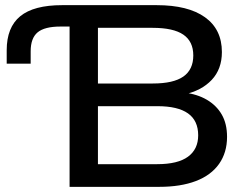

<svg xmlns="http://www.w3.org/2000/svg" viewBox="-20 -725 973 745"><path d="M250 0V-622H215Q153 -622 126 -599.5Q99 -577 99 -526V-478H6V-530Q6 -619 58.5 -662Q111 -705 221 -705H588Q710 -705 775.5 -658Q841 -611 841 -523Q841 -457 801.5 -415Q762 -373 693 -358V-366Q745 -360 782.5 -338Q820 -316 840.5 -280.5Q861 -245 861 -194Q861 -133 830 -89Q799 -45 740 -22.5Q681 0 598 0ZM360 -88H590Q670 -88 709.5 -117Q749 -146 749 -200Q749 -257 709.5 -285Q670 -313 591 -313H360ZM360 -401H573Q653 -401 691.5 -428Q730 -455 730 -510Q730 -564 691.5 -590.5Q653 -617 572 -617H360Z"/></svg>

Font: Nunito Sans 10pt SemiExpanded SemiBold
Style: Regular
Weight: 600
Width: 6
Designer: Vernon Adams
Foundry: Vernon Adams
Version: Version 3.101;gftools[0.9.27]